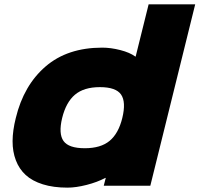

<svg xmlns="http://www.w3.org/2000/svg" viewBox="-20 -860 925 890"><path d="M546.9 -313Q564.9 -387.2 541.3 -421.6Q517.6 -456.1 442.9 -456.1Q369.1 -456.1 327.6 -421.1Q286.1 -386.2 268.1 -313Q250.5 -240.2 274.4 -206.5Q298.3 -172.9 373 -172.9Q446.8 -172.9 488 -207Q529.3 -241.2 546.9 -313ZM884.8 -839.8 676.8 1H460.9L470.2 -35.2H467.8Q431.2 -15.6 381.6 -2.9Q332 9.8 293 9.8Q227.5 9.8 178.5 -5.6Q129.4 -21 99.1 -48.8Q68.8 -76.7 53.5 -116.9Q38.1 -157.2 38.3 -206.1Q38.6 -254.9 53.2 -313Q89.8 -464.4 191.2 -551.8Q292.5 -639.2 454.1 -639.2Q493.7 -639.2 537.6 -627.9Q581.5 -616.7 606.9 -598.1H608.9L668.9 -839.8Z"/></svg>

Font: Sinkin Sans 900 X Black Italic
Style: Regular
Weight: 950
Italic angle: -112°
Designer: Keith Bates
Foundry: K-Type
Version: Sinkin Sans (version 1.0)  by Keith Bates   •   © 2014   www